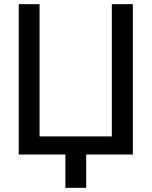

<svg xmlns="http://www.w3.org/2000/svg" viewBox="-20 -742 728 922"><path d="M394 160V0H517V-87H170V-722H70V0H294V160ZM517 -722V0H618V-722Z"/></svg>

Font: Perun
Style: Regular
Weight: 400
Foundry: Copyright (c) Stefan Peev, Context Ltd, 2016
Version: Version 1.089